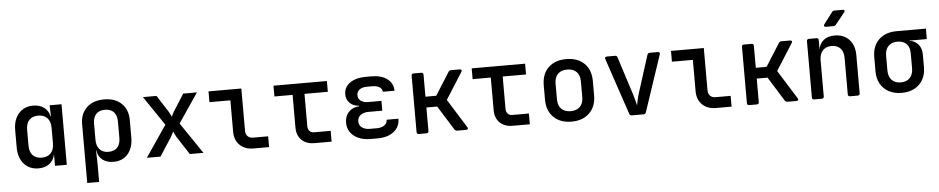

<svg xmlns="http://www.w3.org/2000/svg" viewBox="-48 -1171 8495 1737"><g transform="rotate(-5 4200.0 -302.5)"><path d="M259 10Q177 10 127.5 -46Q78 -102 78 -197V-352Q78 -448 127.5 -504Q177 -560 259 -560Q318 -560 357.5 -530.5Q397 -501 408 -448H411L408 -550H516V0H409V-102H408Q397 -49 357.5 -19.5Q318 10 259 10ZM297 -84Q349 -84 378.5 -115.5Q408 -147 408 -205V-346Q408 -403 378.5 -434.5Q349 -466 297 -466Q245 -466 215.5 -435.5Q186 -405 186 -347V-203Q186 -145 215.5 -114.5Q245 -84 297 -84Z M686 180V-353Q686 -448 744.5 -504Q803 -560 903 -560Q1003 -560 1061 -504.5Q1119 -449 1119 -353V-198Q1119 -102 1071 -46Q1023 10 940 10Q879 10 840 -20.5Q801 -51 794 -105H791L794 23V180ZM902 -84Q955 -84 983 -114.5Q1011 -145 1011 -203V-347Q1011 -405 983 -435.5Q955 -466 902 -466Q850 -466 822 -435.5Q794 -405 794 -347V-203Q794 -147 822.5 -115.5Q851 -84 902 -84Z M1243 0 1436 -284 1255 -550H1379L1476 -398Q1483 -386 1490 -372.5Q1497 -359 1501 -350Q1504 -359 1510.5 -372.5Q1517 -386 1525 -398L1621 -550H1746L1565 -283L1757 0H1633L1526 -165Q1519 -177 1512 -192Q1505 -207 1501 -216Q1496 -207 1489 -192Q1482 -177 1474 -165L1367 0Z M2211 0Q2134 0 2087.5 -45.5Q2041 -91 2041 -167V-452H1851V-550H2149V-167Q2149 -135 2167 -116.5Q2185 -98 2216 -98H2353V0Z M2765 0Q2692 0 2649 -42Q2606 -84 2606 -156V-452H2441V-550H2926V-452H2714V-157Q2714 -131 2729 -114.5Q2744 -98 2770 -98H2921V0Z M3337 7H3278Q3181 7 3123.5 -38.5Q3066 -84 3066 -159Q3066 -218 3101 -255.5Q3136 -293 3197 -297V-302Q3145 -305 3113 -336Q3081 -367 3081 -414Q3081 -481 3135.5 -519Q3190 -557 3282 -557H3331Q3421 -557 3474 -517Q3527 -477 3528 -409H3422Q3420 -436 3396 -451.5Q3372 -467 3331 -467H3282Q3240 -467 3215 -448.5Q3190 -430 3190 -398Q3190 -366 3214.5 -347Q3239 -328 3282 -328H3402V-239H3278Q3231 -239 3204 -218Q3177 -197 3177 -161Q3177 -126 3204 -105.5Q3231 -85 3278 -85H3337Q3381 -85 3407.5 -103.5Q3434 -122 3434 -154H3541Q3541 -80 3485.5 -36.5Q3430 7 3337 7Z M3714 0Q3694 0 3694 -20V-530Q3694 -550 3714 -550H3782Q3802 -550 3802 -530V-331H3900L4030 -537Q4038 -550 4054 -550H4132Q4144 -550 4148 -543Q4152 -536 4145 -526L3992 -285L4155 -24Q4162 -14 4158 -7Q4154 0 4142 0H4062Q4046 0 4037 -13L3900 -233H3802V-20Q3802 0 3782 0Z M4565 0Q4492 0 4449 -42Q4406 -84 4406 -156V-452H4241V-550H4726V-452H4514V-157Q4514 -131 4529 -114.5Q4544 -98 4570 -98H4721V0Z M5100 9Q4998 9 4937.5 -50Q4877 -109 4877 -211V-339Q4877 -442 4937 -500.5Q4997 -559 5100 -559Q5203 -559 5263 -500.5Q5323 -442 5323 -339V-211Q5323 -109 5262.5 -50Q5202 9 5100 9ZM5100 -86Q5154 -86 5184.5 -116.5Q5215 -147 5215 -204V-346Q5215 -403 5184.5 -433.5Q5154 -464 5100 -464Q5046 -464 5015.5 -433.5Q4985 -403 4985 -346V-204Q4985 -147 5015.5 -116.5Q5046 -86 5100 -86Z M5648 0Q5631 0 5625 -16L5453 -527Q5449 -538 5454 -544Q5459 -550 5469 -550H5542Q5560 -550 5564 -534L5672 -198Q5682 -167 5690 -136.5Q5698 -106 5702 -86Q5706 -106 5712.5 -136.5Q5719 -167 5729 -198L5836 -534Q5841 -550 5858 -550H5931Q5942 -550 5946.5 -544Q5951 -538 5947 -527L5776 -16Q5770 0 5753 0Z M6411 0Q6334 0 6287.5 -45.5Q6241 -91 6241 -167V-452H6051V-550H6349V-167Q6349 -135 6367 -116.5Q6385 -98 6416 -98H6553V0Z M6714 0Q6694 0 6694 -20V-530Q6694 -550 6714 -550H6782Q6802 -550 6802 -530V-331H6900L7030 -537Q7038 -550 7054 -550H7132Q7144 -550 7148 -543Q7152 -536 7145 -526L6992 -285L7155 -24Q7162 -14 7158 -7Q7154 0 7142 0H7062Q7046 0 7037 -13L6900 -233H6802V-20Q6802 0 6782 0Z M7304 0Q7284 0 7284 -20V-530Q7284 -550 7304 -550H7371Q7391 -550 7391 -530V-445Q7399 -499 7437.5 -529.5Q7476 -560 7538 -560Q7620 -560 7669 -507.5Q7718 -455 7718 -366V-20Q7718 0 7698 0H7630Q7610 0 7610 -20V-350Q7610 -407 7581 -437.5Q7552 -468 7502 -468Q7451 -468 7421.5 -436Q7392 -404 7392 -347V-20Q7392 0 7372 0ZM7467 -645Q7455 -645 7451 -652Q7447 -659 7454 -669L7533 -773Q7541 -785 7557 -785H7630Q7643 -785 7646.5 -778Q7650 -771 7642 -761L7558 -657Q7548 -645 7533 -645Z M8098 10Q8031 10 7981.5 -16.5Q7932 -43 7905 -91Q7878 -139 7878 -203V-337Q7878 -401 7905 -449Q7932 -497 7981.5 -523.5Q8031 -550 8098 -550H8366V-455H8208V-453Q8259 -446 8288.5 -410.5Q8318 -375 8318 -319V-203Q8318 -139 8291 -91Q8264 -43 8214.5 -16.5Q8165 10 8098 10ZM8098 -85Q8151 -85 8180.5 -116.5Q8210 -148 8210 -203V-337Q8210 -395 8180.5 -425Q8151 -455 8098 -455Q8045 -455 8015.5 -423.5Q7986 -392 7986 -337V-203Q7986 -148 8015.5 -116.5Q8045 -85 8098 -85Z"/></g></svg>

Font: Pitagon Sans Mono SemiBold
Style: Regular
Weight: 600
Monospace: yes
Designer: Travis Tran
Foundry: Pitagon
Version: Version 1.001; ttfautohint (v1.8.4.7-5d5b);gftools[0.9.26]